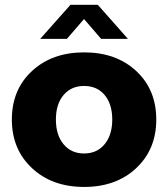

<svg xmlns="http://www.w3.org/2000/svg" viewBox="-20 -757 692 790"><path d="M145.5 -597.2 270 -737.3H382.3L506.3 -597.2H396L325.7 -678.7L255.4 -597.2ZM28.8 -265.1Q28.8 -388.2 111.6 -464.8Q194.3 -541.5 326.2 -541.5Q458 -541.5 540.5 -464.8Q623 -388.2 623 -265.1Q623 -142.6 540.5 -65.2Q458 12.2 326.2 12.2Q194.3 12.2 111.6 -65.2Q28.8 -142.6 28.8 -265.1ZM326.2 -125.5Q378.9 -125.5 410.4 -163.6Q441.9 -201.7 441.9 -265.1Q441.9 -328.6 410.6 -366Q379.4 -403.3 326.2 -403.3Q272.9 -403.3 241.5 -366Q210 -328.6 210 -265.1Q210 -201.7 241.5 -163.6Q272.9 -125.5 326.2 -125.5Z"/></svg>

Font: Epilogue ExtraBold
Style: Regular
Weight: 800
Designer: Tyler Finck
Foundry: Etcetera Type Co
Version: Version 2.112